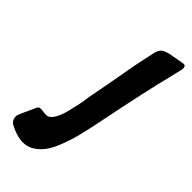

<svg xmlns="http://www.w3.org/2000/svg" viewBox="-318 -819 872 872"><g transform="rotate(45 118.0 -383.5)"><path d="M-57 -26 -56 -25Q-74 -37 -74 -60Q-74 -69 -69 -79L-36 -152Q-31 -165 -19 -165H-18Q-6 -165 4 -163Q8 -162 20 -162Q38 -162 53 -185.5Q68 -209 77 -245Q86 -281 91 -305.5Q96 -330 98 -351Q115 -436 145 -606Q151 -632 167 -710Q174 -734 187.5 -742.5Q201 -751 228 -756L240 -758Q246 -759 256 -761L283 -766Q295 -768 298 -768Q310 -768 310 -751Q310 -744 307 -734L294 -679Q264 -561 218 -333Q217 -326 205 -270Q196 -228 188 -197Q180 -166 165 -126Q150 -86 133 -60.5Q116 -35 90 -17Q64 1 33 1Q-7 1 -57 -26Z"/></g></svg>

Font: Bangerz Fix
Style: Regular
Weight: 400
Designer: vernon adams
Foundry: Vernon Adams
Version: Version 2.10;December 28, 2023;FontCreator 13.0.0.2683 64-bi